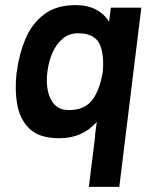

<svg xmlns="http://www.w3.org/2000/svg" viewBox="-20 -530 590 750"><path d="M327 200 352 0H351L358 -54Q331 -23 294.5 -6.5Q258 10 211 10Q135 10 96.5 -26Q58 -62 47.5 -121Q37 -180 45 -248Q46 -250 46 -250V-252Q55 -321 80 -379.5Q105 -438 152.5 -474Q200 -510 275 -510Q322 -510 354.5 -493Q387 -476 406 -445L413 -500H532L446 200ZM285 -400Q250 -400 225 -379Q200 -358 185 -324Q170 -290 165 -249Q160 -209 167 -175Q174 -141 194 -120.5Q214 -100 249 -100Q308 -100 338 -136.5Q368 -173 381 -246L382 -254Q387 -327 366 -363.5Q345 -400 285 -400Z"/></svg>

Font: Haskoy Bold
Style: Italic
Weight: 700
Designer: Ertekin Erdin
Foundry: Ertekin Erdin
Version: Version 2.000; ttfautohint (v1.8.4.7-5d5b)